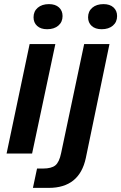

<svg xmlns="http://www.w3.org/2000/svg" viewBox="-20 -746 589 933"><path d="M124 -532H249L136 0H12ZM143 -662Q143 -691 163.5 -708.5Q184 -726 218 -726Q249 -726 266.5 -710Q284 -694 284 -668Q284 -639 263.5 -621.5Q243 -604 209 -604Q178 -604 160.5 -620Q143 -636 143 -662ZM160 73H189Q230 73 249 57.5Q268 42 277 -2L389 -532H512L397 22Q366 167 217 167H140ZM408 -662Q408 -691 428.5 -708.5Q449 -726 483 -726Q514 -726 531.5 -710Q549 -694 549 -668Q549 -639 528.5 -621.5Q508 -604 474 -604Q443 -604 425.5 -620Q408 -636 408 -662Z"/></svg>

Font: Mona Sans SemiBold
Style: Italic
Weight: 600
Italic angle: -11.7°
Designer: Deni Anggara
Foundry: GitHub
Version: Version 2.000